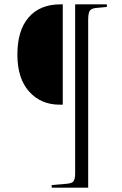

<svg xmlns="http://www.w3.org/2000/svg" viewBox="-20 -750 562 884"><path d="M218 114V102L288 96Q312 94 319 83.5Q326 73 326 46V-730H472V-718L419 -713Q398 -710 392 -698Q386 -686 386 -657V114ZM255 -268Q168 -268 114 -328.5Q60 -389 60 -499Q60 -610 112 -670Q164 -730 258 -730H269V-268Z"/></svg>

Font: Literata 72pt Light
Style: Regular
Weight: 300
Designer: Latin by Veronika Burian and Jose Scaglione. Greek by Irene Vlachou. Cyrillic by Vera Evstafieva.
Foundry: TypeTogether
Version: Version 3.002